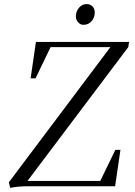

<svg xmlns="http://www.w3.org/2000/svg" viewBox="-20 -906 658 934"><path d="M22.9 -19 517.1 -676.8H226.1L152.8 -524.9H128.9L154.8 -702.1H607.9L604 -676.8L113.8 -25.9H467.8L541 -176.8H565.9L540 0H116.2Q70.8 0 29.8 7.8ZM349.1 -826.2Q349.1 -850.1 364.3 -868.2Q379.4 -886.2 401.9 -886.2Q418 -886.2 429.4 -875.2Q440.9 -864.3 440.9 -845.2Q440.9 -820.3 425.3 -802.7Q409.7 -785.2 386.2 -785.2Q370.6 -785.2 359.9 -797.9Q349.1 -810.5 349.1 -826.2Z"/></svg>

Font: Dihjauti S
Style: Italic
Weight: 400
Italic angle: -9°
Designer: T. Christopher White
Version: Version 3.0.0